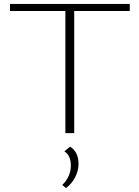

<svg xmlns="http://www.w3.org/2000/svg" viewBox="-20 -678 706 978"><path d="M641 -622H358V0H313V-622H31V-658H641ZM380 157Q380 191 363 224.5Q346 258 316 280L297 264Q318 245 329.5 219Q341 193 341 166Q341 114 308 93L337 69Q380 96 380 157Z"/></svg>

Font: Ysabeau Infant Light
Style: Regular
Weight: 300
Designer: Christian Thalmann (Catharsis Fonts)
Version: Version 0.003